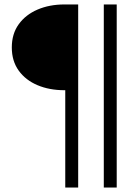

<svg xmlns="http://www.w3.org/2000/svg" viewBox="-20 -725 624 862"><path d="M273 117V-320H269Q202 -320 148.5 -342.5Q95 -365 64 -408Q33 -451 33 -512Q33 -573 64 -616Q95 -659 148.5 -682Q202 -705 269 -705H331V117ZM446 -705H504V117H446Z"/></svg>

Font: TikTok Sans 24pt Light
Style: Regular
Weight: 300
Version: Version 4.000